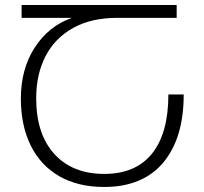

<svg xmlns="http://www.w3.org/2000/svg" viewBox="-20 -734 813 764"><path d="M63 -342Q63 -459 118 -544.5Q173 -630 266 -663H66V-714H683V-663H447Q343 -663 270.5 -622.5Q198 -582 161 -510Q124 -438 124 -343Q124 -201 196 -121.5Q268 -42 395 -42Q520 -42 585 -123Q650 -204 650 -358H711Q711 -184 629.5 -87Q548 10 394 10Q291 10 216.5 -32.5Q142 -75 102.5 -154.5Q63 -234 63 -342Z"/></svg>

Font: Noto Sans Georgian Light
Style: Regular
Weight: 300
Designer: Monotype Design team
Foundry: Monotype Imaging Inc.
Version: Version 1.000